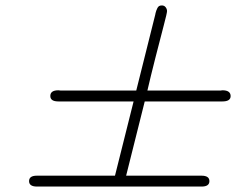

<svg xmlns="http://www.w3.org/2000/svg" viewBox="-20 -686 868 706"><path d="M115.2 -40H402.8L471.2 -313H194.8Q165 -313 165 -333Q165 -354 194.8 -354Q196.8 -354 199.5 -353.5Q202.1 -353 203.1 -353H481Q481 -355 550.8 -631.8Q550.8 -632.8 552 -637.9Q553.2 -643.1 554.7 -647Q556.2 -650.9 558.6 -656Q561 -661.1 564.9 -663.6Q568.8 -666 575.2 -666Q584 -666 589.1 -659.4Q594.2 -652.8 594.2 -645Q594.2 -638.2 582 -592Q569.8 -545.9 551.5 -473.9Q533.2 -401.9 522 -353H791Q792 -353 793.9 -353.5Q795.9 -354 797.9 -354Q827.6 -354 828.1 -333Q828.1 -313 797.9 -313H512.2L443.8 -40H721.2Q750 -40 750 -20Q750 0 721.2 0H116.2Q86.9 0 86.9 -20Q86.9 -40 115.2 -40Z"/></svg>

Font: CMU Concrete
Style: Italic
Weight: 500
Italic angle: -14.04°
Version: Version 0.7.0